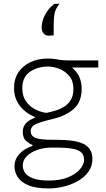

<svg xmlns="http://www.w3.org/2000/svg" viewBox="-20 -824 578 1046"><path d="M246 202.5Q173 202.5 132.5 184.5Q92 166.5 75.5 139.2Q59 112 59 84Q59 50 76 26.8Q93 3.5 116 -10.2Q139 -24 157 -29V-34.5Q143.5 -38.5 123.8 -54.8Q104 -71 104 -105Q104 -133.5 121.2 -152.2Q138.5 -171 169.5 -182V-187.5Q159.5 -191 141 -201.2Q122.5 -211.5 103 -230.5Q83.5 -249.5 70 -277.8Q56.5 -306 56.5 -345Q56.5 -394.5 80.5 -430.2Q104.5 -466 146.2 -485.5Q188 -505 240 -505Q261.5 -505 277.5 -502.5Q293.5 -500 310.5 -497.5Q327.5 -495 352 -495H515.5V-456H372Q400 -433.5 412.5 -404Q425 -374.5 425 -341.5Q425 -269.5 382.2 -231Q339.5 -192.5 264 -175Q204.5 -161 176 -148.2Q147.5 -135.5 147.5 -109.5Q147.5 -82.5 174 -72.5Q200.5 -62.5 263.5 -62.5H286Q394 -62.5 438.8 -38Q483.5 -13.5 483.5 42Q483.5 81 462.2 111Q441 141 406 161.2Q371 181.5 329 192Q287 202.5 246 202.5ZM232.5 -209Q255 -213.5 280.8 -221Q306.5 -228.5 329 -242.5Q351.5 -256.5 365.8 -279.8Q380 -303 380 -340Q380 -383.5 357.2 -410.2Q334.5 -437 302.5 -449.2Q270.5 -461.5 242 -461.5Q185 -461.5 143.2 -433Q101.5 -404.5 101.5 -343.5Q101.5 -301.5 120.8 -273.2Q140 -245 170 -229.2Q200 -213.5 232.5 -209ZM247 159.5Q309.5 159.5 352 141.5Q394.5 123.5 416.2 97.5Q438 71.5 438 47.5Q438 23.5 425.2 8.8Q412.5 -6 378.8 -13Q345 -20 281 -20H260.5Q221 -20 185.2 -8Q149.5 4 126.8 25.8Q104 47.5 104 78Q104 99.5 117 118Q130 136.5 161 148Q192 159.5 247 159.5ZM245 -629.5Q226 -630.5 216.5 -643Q207 -655.5 207 -674Q207 -708.5 226.2 -744.8Q245.5 -781 276.5 -803L304.5 -804Q283 -777.5 277.8 -752.2Q272.5 -727 272.5 -685.5V-631.5Z"/></svg>

Font: Heraclito ExtraLight
Style: Regular
Weight: 200
Designer: Kostas Bartsokas (font) & Cristiano Sobral (main changes)
Foundry: Kostas Bartsokas (font) & Cristiano Sobral (main changes)
Version: Version 1.00;July 8, 2020;FontCreator 13.0.0.2655 64-bit